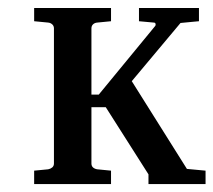

<svg xmlns="http://www.w3.org/2000/svg" viewBox="-20 -464 537 483"><path d="M497.1 -1H353.5V-25.4L246.1 -194.3H210V-52.7Q210 -46.4 214.1 -42.7Q218.3 -39.1 224.6 -38.1L259.3 -34.7V-1H65.9V-34.7L101.1 -38.1Q106.9 -39.1 111.3 -42.7Q115.7 -46.4 115.7 -52.7V-392.6Q115.7 -398.9 111.3 -402.8Q106.9 -406.7 101.1 -407.2L65.9 -410.6V-443.8H259.3V-410.6L224.6 -407.2Q218.3 -406.7 214.1 -402.8Q210 -398.9 210 -392.6V-226.1H228.5L370.6 -398.9Q372.1 -400.9 371.3 -404.1Q370.6 -407.2 366.7 -407.2L329.6 -410.6V-443.8H480.5V-410.6L465.3 -409.2Q450.2 -407.7 434.1 -406.2L311.5 -259.8L450.2 -39.1L497.1 -34.7V-1Z"/></svg>

Font: MANDARAM
Style: Book
Weight: 400
Designer: CLT@C-DIT
Version: Version 1.28